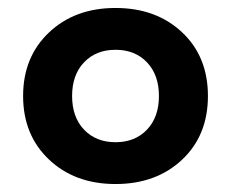

<svg xmlns="http://www.w3.org/2000/svg" viewBox="-20 -694 580 482"><path d="M437 -293Q372 -232 270 -232Q168 -232 103 -293.5Q38 -355 38 -453Q38 -551 103 -612.5Q168 -674 270 -674Q372 -674 437 -613Q502 -552 502 -453Q502 -354 437 -293ZM191 -368.5Q221 -337 270 -337Q319 -337 349 -368.5Q379 -400 379 -453Q379 -506 349 -537.5Q319 -569 270 -569Q221 -569 191 -537.5Q161 -506 161 -453Q161 -400 191 -368.5Z"/></svg>

Font: Gantari
Style: Bold
Weight: 700
Designer: Anugrah Pasau
Foundry: Lafontype
Version: Version 1.000